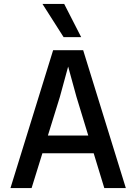

<svg xmlns="http://www.w3.org/2000/svg" viewBox="-20 -952 690 972"><path d="M137 -176V-266H524V-176ZM249 -698H401L617 0H508L367 -462L325 -615L283 -461L140 0H33ZM391 -764H302L195 -932H305Z"/></svg>

Font: Azeret Mono Thin
Style: Regular
Weight: 400
Version: Version 1.002